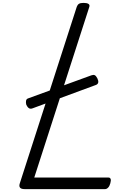

<svg xmlns="http://www.w3.org/2000/svg" viewBox="-20 -1308 884 1328"><path d="M150 0Q104 0 117 -40L511 -1261Q516 -1275 526 -1281.5Q536 -1288 558 -1288Q581 -1288 592 -1281Q603 -1274 597 -1258L217 -80H730Q741 -80 745 -70.5Q749 -61 743 -40Q738 -21 728 -10.5Q718 0 707 0ZM206 -559Q191 -553 180.5 -559.5Q170 -566 162 -583Q158 -596 160 -610Q162 -624 176 -628L612 -787Q626 -792 635 -788Q644 -784 653 -767Q670 -732 645 -721Z"/></svg>

Font: Playwrite NL
Style: Regular
Weight: 400
Designer: Veronika Burian, José Scaglione
Foundry: TypeTogether
Version: Version 1.002